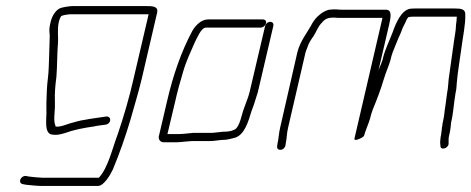

<svg xmlns="http://www.w3.org/2000/svg" viewBox="-20 -491 1554 633"><path d="M459 -471H221C209 -471 192 -468 181 -465C165 -460 152 -440 147 -419C142 -398 142 -393 144 -374C143 -354 143 -327 142 -306C141 -283 141 -258 138 -234C134 -203 134 -178 133 -152V-130C135 -104 122 -47 155 -47C169 -45 178 -48 193 -52C223 -63 254 -69 289 -74C301 -77 316 -78 328 -80C347 -83 349 -107 331 -107C319 -105 303 -103 290 -101L276 -99C267 -97 261 -96 260 -96C243 -94 225 -88 210 -84C197 -80 176 -71 163 -74V-76C156 -92 160 -115 161 -136V-158C160 -184 162 -207 166 -238C169 -276 168 -310 171 -347C173 -373 168 -392 174 -419C175 -424 180 -439 184 -439C192 -442 206 -444 215 -444H470L420 -230C407 -172 388 -107 369 -51C350 -1 337 61 306 95H120C111 95 82 92 75 91L65 89C46 89 39 113 55 116L65 118C74 119 103 122 114 122H303C322 122 343 87 352 68C374 15 393 -39 410 -96C423 -143 436 -184 447 -230L498 -449C503 -471 482 -471 459 -471Z M846 -427H666C644 -427 625 -408 614 -389C578 -322 550 -242 530 -154L504 -43C501 -32 508 -23 518 -22H563C570 -22 580 -23 589 -24L613 -26H670C675 -26 681 -26 688 -27L705 -29C711 -30 716 -30 720 -30C729 -30 747 -35 755 -37C786 -47 798 -88 809 -124L817 -146C823 -164 824 -167 830 -187L881 -405C883 -413 879 -419 871 -419C863 -419 856 -413 854 -405L803 -188C798 -169 796 -166 790 -149L782 -127C776 -109 771 -81 759 -68C753 -61 735 -57 725 -57C720 -57 715 -57 709 -56L690 -54C685 -53 681 -53 676 -53H618C604 -52 584 -49 569 -49H532L557 -154C564 -186 574 -222 583 -252C593 -288 609 -321 622 -351C629 -364 643 -400 659 -400H839C847 -400 855 -406 857 -414C859 -422 854 -427 846 -427Z M1435 -54C1435 -49 1434 -45 1433 -41C1432 -36 1432 -30 1431 -22L1432 -11C1431 6 1458 -1 1459 -17V-28C1459 -34 1459 -38 1460 -41C1464 -57 1466 -71 1467 -86C1475 -119 1476 -151 1482 -185C1485 -196 1485 -207 1486 -218C1489 -255 1496 -292 1501 -331C1506 -370 1515 -410 1514 -444C1514 -461 1500 -463 1480 -463H1349C1344 -463 1338 -463 1331 -462C1303 -456 1286 -417 1275 -386C1264 -356 1249 -329 1241 -293C1238 -284 1234 -274 1230 -265C1230 -264 1229 -262 1228 -260L1263 -410C1268 -433 1274 -459 1252 -459H1109C1104 -459 1097 -459 1089 -460C1080 -460 1072 -460 1065 -459C1043 -454 1021 -434 1010 -415C994 -384 969 -356 960 -317L904 -72C899 -52 899 -35 895 -18L894 -11C892 -3 896 3 904 3C912 3 919 -3 921 -11L922 -18C926 -36 925 -51 930 -71L987 -317C988 -322 990 -326 992 -331C998 -350 1004 -358 1015 -374C1024 -389 1029 -404 1041 -416C1052 -429 1060 -433 1082 -433C1090 -432 1097 -432 1103 -432H1241L1149 -36C1147 -29 1152 -28 1162 -32C1172 -36 1178 -40 1180 -43C1186 -64 1194 -80 1200 -100C1202 -109 1205 -119 1209 -130C1223 -164 1235 -195 1246 -232C1252 -253 1261 -271 1267 -292C1271 -311 1278 -328 1284 -342L1293 -364C1296 -371 1299 -377 1301 -382L1308 -400L1318 -420C1320 -425 1324 -435 1329 -435C1334 -436 1339 -436 1343 -436H1486L1485 -421C1482 -404 1484 -400 1481 -383L1477 -357C1472 -321 1466 -279 1461 -243C1458 -227 1458 -202 1454 -184L1450 -154C1449 -144 1447 -135 1446 -126C1445 -112 1444 -112 1443 -103C1442 -96 1440 -90 1439 -84C1439 -79 1438 -74 1437 -71C1437 -66 1436 -59 1435 -54Z"/></svg>

Font: Electronic
Style: LtIt
Weight: 300
Version: Version 1.011